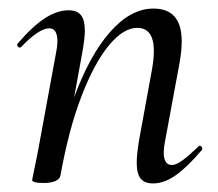

<svg xmlns="http://www.w3.org/2000/svg" viewBox="-20 -419 508 448"><path d="M84 -376Q113 -395 140 -395Q160 -395 169 -383.5Q178 -372 178 -347Q178 -332 173 -302L153 -192Q189 -290 237 -344.5Q285 -399 338 -399Q371 -399 387.5 -380Q404 -361 404 -322Q404 -299 398 -267L365 -89Q362 -74 362 -64Q362 -34 381 -34Q391 -34 406 -45Q421 -56 443 -77Q445 -79 446 -79Q449 -79 451 -75.5Q453 -72 451 -69Q417 -29 390 -10Q363 9 337 9Q317 9 308 -2.5Q299 -14 299 -40Q299 -57 304 -89L333 -248Q339 -278 339 -300Q339 -354 300 -354Q268 -354 234 -313Q200 -272 170 -194Q140 -116 121 -9Q119 -1 109 3.5Q99 8 82 8Q55 8 55 1L59 -19Q68 -62 70 -74L111 -297Q114 -312 114 -322Q114 -353 95 -353Q71 -353 29 -309Q28 -308 26 -308Q23 -308 21 -311.5Q19 -315 21 -317Q55 -357 84 -376Z"/></svg>

Font: CormorantInfant-MediumItalic
Style: Italic
Weight: 500
Italic angle: -10°
Designer: Christian Thalmann (Catharsis Fonts)
Foundry: Catharsis Fonts
Version: Version 3.303